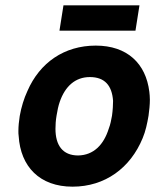

<svg xmlns="http://www.w3.org/2000/svg" viewBox="-20 -693 589 720"><path d="M203 -578H488L503 -673H218ZM252 7C374 7 469 -63 515 -175C526 -201 532 -230 537 -259C540 -280 542 -301 542 -319C542 -330 541 -340 540 -349C527 -455 457 -522 339 -522C221 -522 129 -458 83 -352C70 -324 60 -292 54 -258C51 -239 49 -219 49 -202C49 -195 49 -189 50 -183C57 -68 129 7 252 7ZM273 -110C215 -110 188 -148 188 -210C188 -225 189 -241 192 -259C195 -278 199 -297 204 -311C224 -369 262 -404 317 -404C373 -404 400 -372 404 -315C404 -302 403 -280 400 -259C397 -243 394 -226 388 -211C369 -150 331 -111 273 -110Z"/></svg>

Font: Arthouse Owned
Style: Bold Italic
Weight: 700
Italic angle: -10°
Designer: Jeremy Tribby
Foundry: Tribby Type
Version: Version 1.000;PS 001.000;hotconv 1.0.88;makeotf.lib2.5.64775